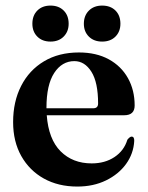

<svg xmlns="http://www.w3.org/2000/svg" viewBox="-20 -657 530 688"><path d="M462.5 -279Q462.5 -244 425 -244H147.5Q154 -158 197.2 -114.8Q240.5 -71.5 308.5 -71.5Q356 -71.5 390.2 -94.2Q424.5 -117 436.5 -156.5Q445.5 -167.5 451.5 -167.5Q461.5 -167.5 461 -152Q458.5 -106.5 431.8 -69.5Q405 -32.5 359.8 -10.5Q314.5 11.5 257 11.5Q189 11.5 137.2 -17.2Q85.5 -46 56.2 -98Q27 -150 27 -219.5Q27 -293 55.8 -349.2Q84.5 -405.5 137.5 -437.2Q190.5 -469 263 -469Q325 -469 369.8 -444.5Q414.5 -420 438.5 -377Q462.5 -334 462.5 -279ZM246.5 -438Q202 -438 174.2 -395.5Q146.5 -353 146.5 -271V-269H314Q331.5 -269 331.5 -286Q331.5 -362 307.5 -400Q283.5 -438 246.5 -438ZM161 -508Q131.5 -508 113.8 -525.8Q96 -543.5 96 -572Q96 -601.5 113.8 -619.2Q131.5 -637 161 -637Q190.5 -637 208.2 -619.2Q226 -601.5 226 -572Q226 -544 208.2 -526Q190.5 -508 161 -508ZM346 -508Q316.5 -508 298.5 -525.8Q280.5 -543.5 280.5 -572Q280.5 -601 298.5 -619Q316.5 -637 346 -637Q376 -637 393.8 -619.2Q411.5 -601.5 411.5 -572Q411.5 -544 393.8 -526Q376 -508 346 -508Z"/></svg>

Font: Fraunces 72pt SemiBold
Style: Regular
Weight: 600
Version: Version 1.000;[b76b70a41]